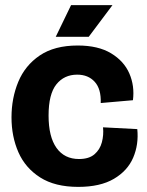

<svg xmlns="http://www.w3.org/2000/svg" viewBox="-20 -717 574 751"><path d="M286 14Q195 14 137 -23Q79 -60 52 -121.5Q25 -183 25 -258Q25 -333 51.5 -397Q78 -461 135.5 -500Q193 -539 284 -539Q364 -539 414.5 -508.5Q465 -478 486 -429.5Q507 -381 500 -325L374 -314Q376 -369 350.5 -397Q325 -425 282 -425Q231 -425 200.5 -387Q170 -349 170 -265Q170 -182 201 -138.5Q232 -95 289 -95Q328 -95 349.5 -113.5Q371 -132 378.5 -160.5Q386 -189 383 -219L517 -212Q523 -152 501 -100.5Q479 -49 425.5 -17.5Q372 14 286 14ZM327 -573H198L258 -697H420Z"/></svg>

Font: Bricolage Grotesque 96pt Bricolage Grotesque 48pt Regular
Style: Bold
Weight: 700
Designer: Mathieu Triay
Foundry: Atelier Triay
Version: Version 1.001; ttfautohint (v1.8.4.7-5d5b);gftools[0.9.33.de